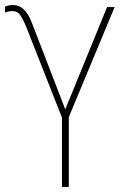

<svg xmlns="http://www.w3.org/2000/svg" viewBox="-33 -742 475 762"><path d="M-13 -716V-692Q1 -698 17 -698Q36 -698 47 -682.5Q58 -667 72 -633L213 -275V0H240V-277L422 -714H392L226 -308L94 -650Q67 -722 20 -722Q2 -722 -13 -716Z"/></svg>

Font: Noto Sans Display SemiCondensed Thin
Style: Regular
Weight: 250
Width: 4
Designer: Monotype Design team
Foundry: Monotype Imaging Inc.
Version: 1.000